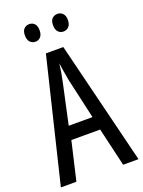

<svg xmlns="http://www.w3.org/2000/svg" viewBox="-165 -971 780 1046"><g transform="rotate(-20 225.0 -447.5)"><path d="M361 0 309 -223H142L90 0H0L173 -714H274L450 0ZM240 -535Q235 -563 230.5 -589Q226 -615 223 -638Q218 -590 206 -536L155 -301H293ZM99 -845Q99 -871 111.5 -883Q124 -895 142 -895Q160 -895 172 -882.5Q184 -870 184 -845Q184 -819 172 -806Q160 -793 142 -793Q124 -793 111.5 -806Q99 -819 99 -845ZM262 -845Q262 -871 274.5 -883Q287 -895 305 -895Q323 -895 335.5 -882.5Q348 -870 348 -845Q348 -819 335.5 -806Q323 -793 305 -793Q286 -793 274 -806Q262 -819 262 -845Z"/></g></svg>

Font: Noto Sans Khmer UI ExtraCondensed
Style: Regular
Weight: 400
Width: 2
Designer: Danh Hong and the Monotype Design Team
Foundry: Monotype Imaging Inc.
Version: Version 2.002; ttfautohint (v1.8.4.7-5d5b)